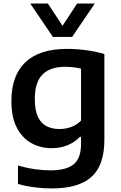

<svg xmlns="http://www.w3.org/2000/svg" viewBox="-20 -828 678 1078"><path d="M271 230Q225.5 230 176.2 224Q127 218 81 205V101.5Q130.5 115.5 176.5 122Q222.5 128.5 262 128.5Q353 128.5 394 94.2Q435 60 435 -19.5V-59.5H428.5Q400.5 -30 360.2 -13Q320 4 269.5 4Q208 4 156.8 -24Q105.5 -52 74.8 -110.5Q44 -169 44 -261.5Q44 -403.5 122.5 -478.5Q201 -553.5 357 -553.5Q409.5 -553.5 465 -546Q520.5 -538.5 566 -524.5V-43Q566 101 493.2 165.5Q420.5 230 271 230ZM314.5 -103.5Q347 -103.5 379 -114.8Q411 -126 435 -151V-442.5Q417 -447 394 -450Q371 -453 345 -453Q262 -453 218.8 -409.8Q175.5 -366.5 175.5 -272.5Q175.5 -208.5 193.2 -171.5Q211 -134.5 242.2 -119Q273.5 -103.5 314.5 -103.5ZM277 -620.5 150 -808H249L331 -683L413 -808H512L385 -620.5Z"/></svg>

Font: Encode Sans Semi Expanded SemiBold
Style: Regular
Weight: 600
Width: 6
Designer: Multiple Designers
Foundry: Impallari Type
Version: Version 3.000; ttfautohint (v1.8.3) -l 8 -r 50 -G 200 -x 14 